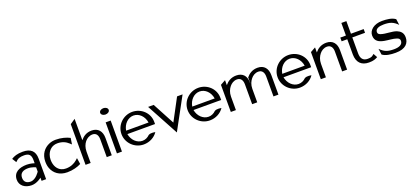

<svg xmlns="http://www.w3.org/2000/svg" viewBox="35 -1628 5648 2622"><g transform="rotate(-20 2859.0 -316.5)"><path d="M29 -129C29 -44 100 11 197 11C278 11 343 -46 343 -46V0H409V-299C409 -410 349 -462 236 -462C156 -462 109 -445 68 -419L106 -358C142 -398 177 -409 236 -409C305 -409 336 -381 336 -305V-258C336 -258 284 -277 227 -277C118 -277 29 -236 29 -129ZM106 -129C106 -204 163 -225 227 -225C281 -225 336 -199 336 -199V-137C336 -137 278 -41 200 -41C145 -41 106 -68 106 -129Z M480 -226C480 -192 485 -160 496 -131C527 -48 602 11 715 11C796 11 868 -10 917 -36L903 -126L879 -104C838 -68 783 -44 715 -44C692 -44 670 -48 650 -57C595 -81 557 -141 557 -226C557 -252 561 -276 569 -298C591 -360 642 -408 720 -408C788 -408 839 -384 879 -347L903 -325L917 -415C868 -441 796 -462 715 -462C680 -462 649 -456 620 -444C540 -411 480 -338 480 -226Z M982 0H1056V-164C1056 -223 1075 -270 1102 -303C1126 -332 1164 -358 1212 -358C1267 -358 1290 -316 1290 -258V0H1363V-253C1363 -348 1313 -412 1218 -412C1140 -412 1091 -374 1056 -331V-641L982 -591Z M1412 -598C1412 -572 1440 -552 1474 -552C1508 -552 1536 -572 1536 -598C1536 -624 1508 -644 1474 -644C1440 -644 1412 -624 1412 -598ZM1438 0H1511V-451H1438Z M1586 -226C1586 -95 1695 11 1826 11C1912 11 1988 -31 2030 -94C2030 -94 1968 -110 1932 -88C1903 -59 1867 -42 1826 -42C1746 -42 1678 -109 1662 -199H2064V-232C2064 -360 1957 -462 1826 -462C1695 -462 1586 -357 1586 -226ZM1662 -249C1677 -341 1745 -409 1826 -409C1907 -409 1974 -341 1988 -249Z M2055 -451 2305 11 2556 -451H2476L2306 -132L2136 -451Z M2547 -226C2547 -95 2656 11 2787 11C2873 11 2949 -31 2991 -94C2991 -94 2929 -110 2893 -88C2864 -59 2828 -42 2787 -42C2707 -42 2639 -109 2623 -199H3025V-232C3025 -360 2918 -462 2787 -462C2656 -462 2547 -357 2547 -226ZM2623 -249C2638 -341 2706 -409 2787 -409C2868 -409 2935 -341 2949 -249Z M3093 0H3167V-196C3167 -255 3188 -301 3215 -334C3239 -363 3275 -389 3323 -389C3378 -389 3403 -347 3403 -289V0H3475H3477V-196C3477 -255 3498 -301 3525 -334C3549 -363 3585 -389 3633 -389C3688 -389 3713 -347 3713 -289V0H3785V-284C3785 -379 3736 -443 3641 -443C3563 -443 3512 -405 3477 -362V-280L3475 -279V-295C3475 -383 3426 -443 3331 -443C3253 -443 3202 -405 3167 -362V-435L3093 -394Z M3855 -226C3855 -95 3964 11 4095 11C4181 11 4257 -31 4299 -94C4299 -94 4237 -110 4201 -88C4172 -59 4136 -42 4095 -42C4015 -42 3947 -109 3931 -199H4333V-232C4333 -360 4226 -462 4095 -462C3964 -462 3855 -357 3855 -226ZM3931 -249C3946 -341 4014 -409 4095 -409C4176 -409 4243 -341 4257 -249Z M4401 0H4475V-196C4475 -255 4496 -301 4523 -334C4547 -363 4583 -389 4631 -389C4686 -389 4711 -347 4711 -289V0H4783V-284C4783 -379 4734 -443 4639 -443C4561 -443 4510 -405 4475 -362V-435L4401 -394Z M4845 -389H4927V-165C4929 -52 4989 11 5099 11C5168 11 5194 -3 5227 -20L5195 -78C5166 -55 5159 -42 5099 -42C5031 -42 5000 -84 5000 -158V-389H5185V-443H5000V-626H4927V-443H4845Z M5263 -321C5263 -235 5325 -208 5395 -195C5449 -185 5519 -184 5567 -167C5589 -160 5609 -148 5609 -120C5609 -63 5553 -42 5481 -42C5392 -42 5343 -59 5283 -120L5295 -33C5344 3 5414 11 5487 11C5636 11 5686 -61 5686 -142C5686 -209 5649 -240 5603 -259C5541 -284 5444 -276 5379 -299C5358 -306 5340 -316 5340 -342C5340 -392 5398 -409 5463 -409C5552 -409 5601 -392 5661 -331L5649 -418C5600 -454 5530 -462 5457 -462C5338 -462 5263 -396 5263 -321Z"/></g></svg>

Font: Charger Sport
Style: Df
Weight: 400
Designer: Jasper
Foundry: Cannot Into Space Fonts
Version: Version 1.1